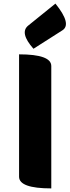

<svg xmlns="http://www.w3.org/2000/svg" viewBox="-20 -1047 390 1067"><path d="M265 0Q86 0 86 -65V-745Q265 -745 265 -680V0ZM166 -776Q87 -865 137 -905L288 -1027Q381 -912 326 -878Z"/></svg>

Font: Swei Half Moon CJK SC
Style: Black
Weight: 900
Version: Version 2.071